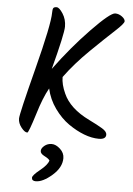

<svg xmlns="http://www.w3.org/2000/svg" viewBox="-62 -764 727 1052"><g transform="rotate(5 301.0 -238.0)"><path d="M105 -20Q91 -20 72.5 -43.5Q54 -67 54 -92.5Q54 -118 119 -370Q184 -622 184 -686Q184 -704 188 -711Q192 -718 206.5 -718Q221 -718 241 -687Q261 -656 261 -616Q261 -576 209 -379Q300 -503 401 -607.5Q502 -712 529 -712Q549 -712 566.5 -699Q584 -686 584 -673.5Q584 -661 536.5 -617.5Q489 -574 409 -496Q329 -418 272 -340Q272 -299 294 -251Q329 -171 438 -118Q485 -95 511.5 -79Q538 -63 538 -46Q538 -20 499 -20Q460 -20 417 -36.5Q374 -53 331 -83Q288 -113 252.5 -162.5Q217 -212 204 -271Q173 -216 146 -126Q113 -20 106 -20ZM315 103Q315 154 264.5 198Q214 242 175 242Q153 242 153 224Q153 211 193.5 178.5Q234 146 240 122Q234 112 211 100.5Q188 89 188 74Q188 59 205 45Q222 31 245 31Q268 31 291.5 52.5Q315 74 315 103Z"/></g></svg>

Font: Kalam
Style: Regular
Weight: 400
Designer: Lipi Raval (Devanagari and Latin), Jonny Pinhorn (Latin)
Foundry: Indian Type Foundry
Version: Version 2.001;PS 1.0;hotconv 1.0.79;makeotf.lib2.5.61930; tt